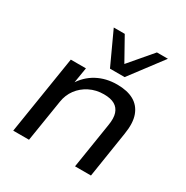

<svg xmlns="http://www.w3.org/2000/svg" viewBox="-173 -902 1010 1044"><g transform="rotate(30 332.5 -379.5)"><path d="M51 0 129 -491H224L206 -382H200Q235 -440 290.5 -470Q346 -500 416 -500Q480 -500 521 -477Q562 -454 579 -407.5Q596 -361 584 -288L539 0H439L484 -284Q492 -331 482.5 -360Q473 -389 448 -403.5Q423 -418 380 -418Q331 -418 290.5 -397.5Q250 -377 224.5 -342.5Q199 -308 192 -263L150 0ZM338 -555 244 -759H313L393 -616L515 -759H584L430 -555Z"/></g></svg>

Font: Nunito Sans 10pt SemiExpanded Medium
Style: Italic
Weight: 500
Width: 6
Italic angle: -9°
Designer: Vernon Adams
Foundry: Vernon Adams
Version: Version 3.101;gftools[0.9.27]